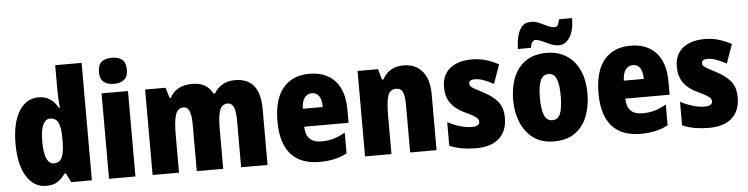

<svg xmlns="http://www.w3.org/2000/svg" viewBox="-47 -1002 4822 1238"><g transform="rotate(-5 2364.0 -383.0)"><path d="M209 10Q129 10 82 -66Q35 -142 35 -277Q35 -413 82 -488Q129 -563 208 -563Q251 -563 282 -542.5Q313 -522 335 -482H340Q337 -515 335.5 -544.5Q334 -574 334 -595V-760H505V0H371L342 -59H334Q309 -25 281.5 -7.5Q254 10 209 10ZM270 -130Q307 -130 322.5 -161.5Q338 -193 339 -263V-290Q339 -356 323.5 -388Q308 -420 270 -420Q241 -420 224.5 -384.5Q208 -349 208 -278Q208 -202 224.5 -166Q241 -130 270 -130Z M701 -776Q745 -776 768.5 -756Q792 -736 792 -691Q792 -647 768 -627Q744 -607 701 -607Q659 -607 635 -627Q611 -647 611 -691Q611 -736 634 -756Q657 -776 701 -776ZM787 -553V0H616V-553Z M1480 -563Q1560 -563 1601 -513.5Q1642 -464 1642 -360V0H1471V-305Q1471 -363 1458.5 -390Q1446 -417 1420 -417Q1383 -417 1369 -379Q1355 -341 1355 -262V0H1184V-305Q1184 -417 1135 -417Q1097 -417 1083 -375.5Q1069 -334 1069 -246V0H898V-553H1030L1051 -485H1059Q1076 -522 1113 -542.5Q1150 -563 1202 -563Q1255 -563 1287 -542.5Q1319 -522 1335 -489H1345Q1366 -524 1399.5 -543.5Q1433 -563 1480 -563Z M1962 -562Q2067 -562 2126.5 -497.5Q2186 -433 2186 -310V-225H1899Q1901 -121 2001 -121Q2044 -121 2079.5 -131Q2115 -141 2156 -164V-30Q2085 10 1978 10Q1856 10 1793 -61.5Q1730 -133 1730 -274Q1730 -416 1790.5 -489Q1851 -562 1962 -562ZM1967 -436Q1939 -436 1920.5 -414Q1902 -392 1900 -341H2029Q2029 -389 2012.5 -412.5Q1996 -436 1967 -436Z M2571 -563Q2647 -563 2691.5 -511.5Q2736 -460 2736 -360V0H2565V-306Q2565 -361 2554 -389Q2543 -417 2511 -417Q2471 -417 2457.5 -378.5Q2444 -340 2444 -250V0H2273V-553H2405L2425 -484H2434Q2477 -563 2571 -563Z M3193 -170Q3193 -84 3141.5 -37Q3090 10 2990 10Q2944 10 2902.5 3Q2861 -4 2820 -21V-174Q2857 -154 2898.5 -141.5Q2940 -129 2976 -129Q3026 -129 3026 -160Q3026 -170 3019.5 -178.5Q3013 -187 2993 -199Q2973 -211 2932 -230Q2876 -257 2847.5 -298Q2819 -339 2819 -400Q2819 -478 2870.5 -520.5Q2922 -563 3014 -563Q3060 -563 3101 -551Q3142 -539 3186 -516L3142 -393Q3112 -410 3080 -422Q3048 -434 3021 -434Q2983 -434 2983 -409Q2983 -399 2989 -392Q2995 -385 3013.5 -374Q3032 -363 3071 -343Q3128 -314 3160.5 -275Q3193 -236 3193 -170Z M3737 -278Q3737 -201 3712.5 -135Q3688 -69 3634.5 -29.5Q3581 10 3496 10Q3417 10 3363.5 -29Q3310 -68 3283 -133.5Q3256 -199 3256 -278Q3256 -361 3282 -425.5Q3308 -490 3362 -526.5Q3416 -563 3498 -563Q3569 -563 3623 -529.5Q3677 -496 3707 -432.5Q3737 -369 3737 -278ZM3429 -277Q3429 -203 3445 -165Q3461 -127 3497 -127Q3534 -127 3549 -165Q3564 -203 3564 -278Q3564 -352 3549 -389Q3534 -426 3497 -426Q3461 -426 3445 -389Q3429 -352 3429 -277ZM3315 -604Q3316 -644 3324.5 -682.5Q3333 -721 3354 -746Q3375 -771 3414 -771Q3441 -771 3467 -759.5Q3493 -748 3517.5 -736Q3542 -724 3565 -724Q3577 -724 3584 -735Q3591 -746 3596 -772H3681Q3679 -688 3651 -646.5Q3623 -605 3582 -605Q3554 -605 3526.5 -617Q3499 -629 3474.5 -640.5Q3450 -652 3431 -652Q3423 -652 3413.5 -642.5Q3404 -633 3400 -604Z M4040 -562Q4145 -562 4204.5 -497.5Q4264 -433 4264 -310V-225H3977Q3979 -121 4079 -121Q4122 -121 4157.5 -131Q4193 -141 4234 -164V-30Q4163 10 4056 10Q3934 10 3871 -61.5Q3808 -133 3808 -274Q3808 -416 3868.5 -489Q3929 -562 4040 -562ZM4045 -436Q4017 -436 3998.5 -414Q3980 -392 3978 -341H4107Q4107 -389 4090.5 -412.5Q4074 -436 4045 -436Z M4700 -170Q4700 -84 4648.5 -37Q4597 10 4497 10Q4451 10 4409.5 3Q4368 -4 4327 -21V-174Q4364 -154 4405.5 -141.5Q4447 -129 4483 -129Q4533 -129 4533 -160Q4533 -170 4526.5 -178.5Q4520 -187 4500 -199Q4480 -211 4439 -230Q4383 -257 4354.5 -298Q4326 -339 4326 -400Q4326 -478 4377.5 -520.5Q4429 -563 4521 -563Q4567 -563 4608 -551Q4649 -539 4693 -516L4649 -393Q4619 -410 4587 -422Q4555 -434 4528 -434Q4490 -434 4490 -409Q4490 -399 4496 -392Q4502 -385 4520.5 -374Q4539 -363 4578 -343Q4635 -314 4667.5 -275Q4700 -236 4700 -170Z"/></g></svg>

Font: Noto Sans Malayalam Condensed Black
Style: Regular
Weight: 900
Width: 3
Designer: Jelle Bosma - Monotype Design Team
Foundry: Monotype Imaging Inc.
Version: Version 2.104; ttfautohint (v1.8.4.7-5d5b)